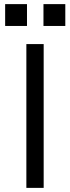

<svg xmlns="http://www.w3.org/2000/svg" viewBox="-20 -912 340 932"><path d="M108 -698H192V0H108ZM297 -892V-786H191V-892ZM111 -892V-786H5V-892Z"/></svg>

Font: iA Writer Quattro V
Style: Regular
Weight: 400
Designer: Mike Abbink, Paul van der Laan, Pieter van Rosmalen, Oliver Reichenstein
Foundry: Information Architects Inc.
Version: Version 2.000